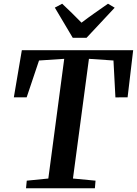

<svg xmlns="http://www.w3.org/2000/svg" viewBox="-20 -1013 736 1033"><path d="M120 0 124 -41 240 -52.5 325.5 -696.5 190 -687.5 123.5 -489.5H54.5L97.5 -743H696.5L666.5 -489.5L601 -489L590.5 -687.5L458.5 -696.5L372.5 -52.5L494 -41L490.5 0ZM371.5 -809.5 275 -972 314.5 -993Q341 -968 367.2 -942.5Q393.5 -917 418.5 -891Q452.5 -917 488.5 -942.2Q524.5 -967.5 561 -993L597 -971.5L445.5 -809.5Z"/></svg>

Font: Merriweather 48pt SemiBold
Style: Italic
Weight: 600
Italic angle: -7.8°
Designer: Eben Sorkin
Foundry: Eben Sorkin
Version: Version 2.101